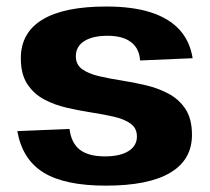

<svg xmlns="http://www.w3.org/2000/svg" viewBox="-20 -571 658 601"><path d="M311.5 10.1Q182.6 10.1 116.2 -30.9Q49.8 -72 34.2 -160.6L197.6 -167.3Q203.1 -123.1 230 -102.3Q257 -81.5 308.4 -81.5Q355.8 -81.5 382.2 -98Q408.6 -114.6 408.6 -143.7Q408.6 -169.9 388.9 -184Q369.1 -198.2 336.8 -205.6Q304.5 -213 265.7 -219Q226.9 -225 188.1 -234Q149.3 -243 117 -260.5Q84.7 -278.1 65 -308.6Q45.2 -339.2 45.2 -388.7Q45.2 -468.4 112.6 -509.5Q180.1 -550.6 312.5 -550.6Q394.1 -550.6 451.1 -532.6Q508 -514.5 541.2 -478.7Q574.4 -442.9 583 -388.8L418.5 -381.7Q416.1 -419.3 390.1 -439.2Q364.1 -459 316.6 -459Q269.8 -459 243.6 -442.2Q217.4 -425.4 217.4 -394.9Q217.4 -368.6 237.2 -354.5Q257 -340.4 289.3 -332.7Q321.5 -325 360.3 -319.1Q399.1 -313.1 437.9 -303.8Q476.7 -294.5 509 -277Q541.3 -259.4 561.1 -228.9Q580.9 -198.4 580.9 -148.8Q580.9 -70.6 512.6 -30.2Q444.4 10.1 311.5 10.1Z"/></svg>

Font: Pathway Extreme 8pt Thin
Style: Regular
Weight: 100
Designer: Eduardo Rodriguez Tunni
Foundry: Eduardo Rodriguez Tunni
Version: Version 1.000